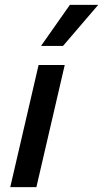

<svg xmlns="http://www.w3.org/2000/svg" viewBox="-20 -766 422 786"><path d="M245 -500 129 0H22L138 -500ZM266 -746H382L238 -578H148Z"/></svg>

Font: Work Sans Medium
Style: Italic
Weight: 500
Italic angle: -13°
Designer: Wei Huang
Foundry: Wei Huang
Version: Version 2.012; ttfautohint (v1.8.3)